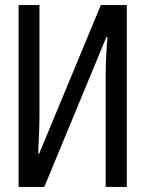

<svg xmlns="http://www.w3.org/2000/svg" viewBox="-20 -734 570 754"><path d="M53 0H154L398 -589H402C398 -539 395 -483 395 -437V0H478V-714H376L134 -131H130C133 -194 135 -244 135 -285V-714H53Z"/></svg>

Font: Noto Sans Mono Condensed
Style: Regular
Weight: 400
Width: 3
Designer: Monotype Design Team
Foundry: Monotype Imaging Inc.
Version: Version 2.014